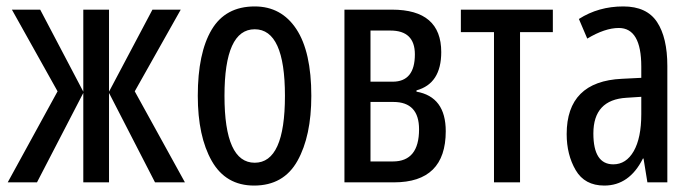

<svg xmlns="http://www.w3.org/2000/svg" viewBox="-20 -567 2156 597"><path d="M542 -537 399 -283 555 0H462L319 -278V0H239V-278L95 0H4L159 -283L17 -537H105L239 -282V-537H319V-282L454 -537Z M948 -269Q948 -406 901.5 -476.5Q855 -547 772 -547Q681 -547 638 -474.5Q595 -402 595 -269Q595 -143 638.5 -66.5Q682 10 770 10Q862 10 905 -67Q948 -144 948 -269ZM678 -269Q678 -476 772 -476Q866 -476 866 -269Q866 -61 772 -61Q678 -61 678 -269Z M1352 -405Q1352 -537 1199 -537H1051V0H1205Q1366 0 1366 -159Q1366 -266 1275 -282V-286Q1352 -307 1352 -405ZM1270 -398Q1270 -313 1201 -313H1132V-472H1194Q1270 -472 1270 -398ZM1283 -165Q1283 -65 1202 -65H1132V-250H1203Q1283 -250 1283 -165Z M1699 -467H1597V0H1516V-467H1413V-537H1699Z M1974 -266V-212Q1974 -138 1950.5 -97Q1927 -56 1887 -56Q1825 -56 1825 -152Q1825 -257 1928 -263ZM1918 -547Q1841 -547 1780 -508L1806 -447Q1861 -480 1904 -480Q1974 -480 1974 -360V-325L1914 -322Q1742 -314 1742 -150Q1742 -86 1770 -38Q1798 10 1859 10Q1937 10 1979 -74H1981L1993 0H2055V-362Q2055 -450 2023 -498.5Q1991 -547 1918 -547Z"/></svg>

Font: Noto Sans Display Condensed
Style: Regular
Weight: 400
Width: 3
Designer: Monotype Design Team
Foundry: Monotype Imaging Inc.
Version: Version 1.900